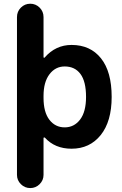

<svg xmlns="http://www.w3.org/2000/svg" viewBox="-20 -793 642 1010"><path d="M567.4 -283.2Q567.4 -154.3 509.8 -82.5Q452.1 -10.7 356.4 -10.7Q268.6 -10.7 215.8 -69.3Q213.9 -70.3 211.4 -69.8Q209 -69.3 209 -66.4V127Q209 155.3 188.5 175.8Q168 196.3 139.2 196.3Q110.4 196.3 89.8 175.8Q69.3 155.3 69.3 127V-703.1Q69.3 -732.4 89.8 -752.9Q110.4 -773.4 139.2 -773.4Q168 -773.4 188.5 -752.9Q209 -732.4 209 -703.1V-492.2Q209 -490.2 211.4 -489.3Q213.9 -488.3 214.8 -490.2Q272.5 -556.6 356.4 -556.6Q455.1 -556.6 511.2 -486.3Q567.4 -416 567.4 -283.2ZM432.6 -283.2Q432.6 -364.3 403.3 -403.8Q374 -443.4 320.3 -443.4Q271.5 -443.4 240.2 -402.3Q209 -361.3 209 -288.1V-278.3Q209 -203.1 239.7 -163.1Q270.5 -123 320.3 -123Q370.1 -123 401.4 -164.1Q432.6 -205.1 432.6 -283.2Z"/></svg>

Font: Gen Jyuu GothicX Bold
Style: Bold
Weight: 700
Designer: Ryoko NISHIZUKA (kana &amp; ideographs); Paul D. Hunt (Latin, Greek &amp; Cyrillic); Wenlong ZHANG (bopomofo); Sandoll C
Version: Version 1.058.20140828